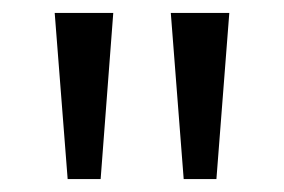

<svg xmlns="http://www.w3.org/2000/svg" viewBox="-20 -734 441 298"><path d="M155.8 -713.9 136.2 -456.1H85L64.9 -713.9ZM335.9 -713.9 315.9 -456.1H265.1L245.1 -713.9Z"/></svg>

Font: QFn1     
Style: Regular
Weight: 400
Foundry: Ascender Corporation
Version: Version 1.10